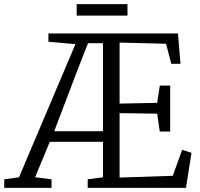

<svg xmlns="http://www.w3.org/2000/svg" viewBox="-38 -904 964 924"><path d="M-17.5 0V-41L53.5 -51L325 -691.5L195 -703V-743H818.5L830.5 -597H786.5L761 -693.5L537.5 -699V-405.5L718.5 -409L731 -492H781V-271H731L718.5 -357L537.5 -359.5V-49.5L793.5 -58L838.5 -183L883.5 -168.5L857 0H384V-41L457.5 -51V-221.5H201.5L131 -51L210 -41V0ZM223 -272.5H457.5V-696H385.5L335 -567ZM575.5 -884V-829H331V-884Z"/></svg>

Font: Merriweather 24pt SemiCondensed Light
Style: Regular
Weight: 300
Width: 4
Designer: Eben Sorkin
Foundry: Eben Sorkin
Version: Version 2.100